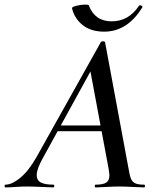

<svg xmlns="http://www.w3.org/2000/svg" viewBox="-58 -817 681 837"><path d="M-34 -12Q-6 -12 30.5 -42Q67 -72 101 -132L382 -634Q384 -637 390 -637Q393 -637 396 -636Q399 -635 400 -633L502 -84Q507 -53 512.5 -39Q518 -25 530.5 -18.5Q543 -12 570 -12Q574 -12 574 -6Q574 0 570 0Q555 0 521 -2Q485 -4 462 -4Q440 -4 406 -2Q374 0 359 0Q355 0 355 -6Q355 -12 359 -12Q391 -12 405 -21Q419 -30 419 -53Q419 -60 415 -84L333 -523L379 -583L130 -130Q102 -81 102 -54Q102 -31 120 -21.5Q138 -12 175 -12Q179 -12 178.5 -6Q178 0 174 0Q161 0 125 -2Q81 -4 58 -4Q37 -4 9 -2Q-19 0 -34 0Q-38 0 -38 -6Q-38 -12 -34 -12ZM194 -270H411L413 -245H179ZM256 -781Q255 -787 275.5 -792Q296 -797 314 -797Q328 -797 329 -794Q355 -724 429 -724Q503 -724 548 -792L552 -794Q557 -794 560.5 -791Q564 -788 563 -786Q498 -679 396 -679Q338 -679 302 -708Q266 -737 256 -781Z"/></svg>

Font: Cormorant Infant SemiBold
Style: Italic
Weight: 600
Italic angle: -10°
Designer: Christian Thalmann (Catharsis Fonts)
Foundry: Catharsis Fonts
Version: Version 4.000